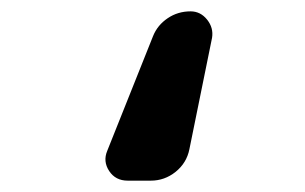

<svg xmlns="http://www.w3.org/2000/svg" viewBox="-20 -190 540 340"><path d="M206.1 129.9Q184.6 129.9 173.3 112.8Q162.1 95.7 169.9 77.1L251 -126Q258.8 -145.5 276.9 -157.7Q294.9 -169.9 317.4 -169.9Q335 -169.9 346.7 -155.3Q358.4 -140.6 355.5 -123L315.4 74.2Q310.5 98.6 291 114.3Q271.5 129.9 247.1 129.9Z"/></svg>

Font: Rounded Mgen+ 2m medium
Style: Regular
Weight: 500
Designer: [Source Han Sans]
Ryoko NISHIZUKA  (kana & ideographs); Paul D. Hunt (Latin, Greek & Cyrillic); Wenlong ZHANG  (bopomofo
Version: Version 1.059.20150602